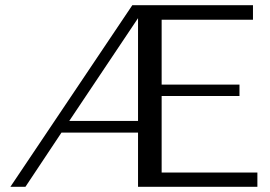

<svg xmlns="http://www.w3.org/2000/svg" viewBox="-20 -720 1042 740"><path d="M512 -254H247L512 -650ZM512 -209V0H972V-55H603V-350H903V-394H603V-644H955V-700H490L20 0H78L217 -209Z"/></svg>

Font: Tenor Sans
Style: Regular
Weight: 400
Designer: Denis Masharov
Foundry: Denis Masharov
Version: Version 1.1